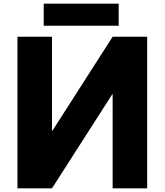

<svg xmlns="http://www.w3.org/2000/svg" viewBox="-20 -1025 896 1045"><path d="M218 -1005H626V-885H218ZM593 -512V0H781V-825H593L265 -313H263V-825H75V0H263L591 -512Z"/></svg>

Font: Hussar
Style: BoldWeb
Weight: 700
Foundry: Cannot Into Space Fonts
Version: Version 2.00